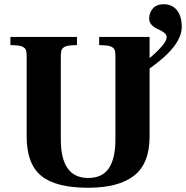

<svg xmlns="http://www.w3.org/2000/svg" viewBox="-20 -865 872 900"><path d="M28.8 -653.8V-691.9H340.8V-653.8Q313 -652.8 300 -650.9Q287.1 -648.9 278.1 -642.3Q269 -635.7 267.1 -625.7Q265.1 -615.7 265.1 -595.2V-210.9Q265.1 -30.8 393.1 -30.8Q460 -30.8 490.5 -76.7Q521 -122.6 521 -210.9V-595.2Q521 -615.7 519 -625.7Q517.1 -635.7 508.1 -642.3Q499 -648.9 485.8 -650.9Q472.7 -652.8 444.8 -653.8V-691.9H681.2V-592.8Q712.9 -618.7 737.1 -646.2Q761.2 -673.8 761.2 -690.9Q761.2 -703.1 748.3 -712.6Q735.4 -722.2 720.2 -728.3Q705.1 -734.4 692.1 -747.1Q679.2 -759.8 679.2 -777.8Q679.2 -806.2 697 -825.7Q714.8 -845.2 747.1 -845.2Q787.1 -845.2 809.6 -816.9Q832 -788.6 832 -738.8Q832 -649.9 681.2 -543.9V-225.1Q681.2 -98.6 608.6 -41.7Q536.1 15.1 393.1 15.1Q241.7 15.1 173.3 -40.8Q105 -96.7 105 -225.1V-595.2Q105 -615.7 103 -625.7Q101.1 -635.7 92 -642.3Q83 -648.9 69.8 -650.9Q56.6 -652.8 28.8 -653.8Z"/></svg>

Font: Linguistics Pro
Style: Bold
Weight: 700
Designer: Stefan Peev, Context Ltd
Foundry: Stefan Peev, Context Ltd
Version: Version 001.000